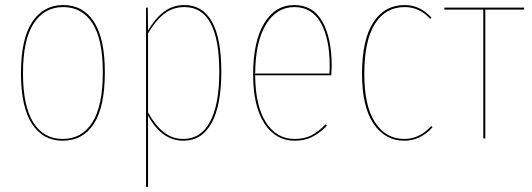

<svg xmlns="http://www.w3.org/2000/svg" viewBox="-20 -548 2106 760"><path d="M395 -262Q395 -125 351.5 -58Q308 9 228 9Q150 9 106.5 -58Q63 -125 63 -258Q63 -394 107.5 -461Q152 -528 230 -528Q309 -528 352 -461.5Q395 -395 395 -262ZM71 -258Q71 -128 112 -63Q153 2 228 2Q304 2 345.5 -63.5Q387 -129 387 -262Q387 -392 346 -456Q305 -520 230 -520Q156 -520 113.5 -455.5Q71 -391 71 -258Z M856 -264Q856 -131 817.5 -61Q779 9 706 9Q620 9 566 -91V191L558 192V-518H565L566 -427Q594 -475 629 -501.5Q664 -528 710 -528Q782 -528 819 -462Q856 -396 856 -264ZM848 -264Q848 -520 710 -520Q664 -520 630 -493.5Q596 -467 566 -416V-103Q594 -52 628 -25Q662 2 705 2Q775 2 811.5 -66Q848 -134 848 -264Z M1291 -250H990Q991 -128 1033 -63Q1075 2 1146 2Q1184 2 1212 -12Q1240 -26 1269 -56L1274 -50Q1244 -20 1214.5 -5.5Q1185 9 1147 9Q1071 9 1026.5 -59.5Q982 -128 982 -254Q982 -383 1025.5 -455.5Q1069 -528 1145 -528Q1219 -528 1256 -462.5Q1293 -397 1293 -287Q1293 -276 1291 -250ZM1285 -289Q1285 -394 1250 -457Q1215 -520 1145 -520Q1075 -520 1033 -451.5Q991 -383 990 -257H1284Q1285 -269 1285 -289Z M1688 -478 1683 -473Q1641 -520 1582 -520Q1506 -520 1464 -453.5Q1422 -387 1422 -256Q1422 -128 1465 -63Q1508 2 1580 2Q1641 2 1687 -49L1692 -44Q1644 9 1580 9Q1504 9 1458.5 -58.5Q1413 -126 1413 -256Q1413 -390 1457.5 -459Q1502 -528 1582 -528Q1643 -528 1688 -478Z M2054 -510H1901V0H1893V-510H1739V-518H2055Z"/></svg>

Font: Fira Sans Compressed Eight
Style: Regular
Weight: 100
Width: 1
Designer: bBox Type GmbH & Carrois Corporate GbR & Edenspiekermann AG
Foundry: bBox Type GmbH & Carrois Corporate GbR & Edenspiekermann AG
Version: Version 4.301